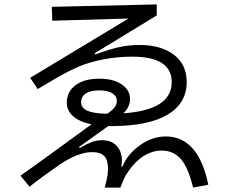

<svg xmlns="http://www.w3.org/2000/svg" viewBox="-20 -802 1040 871"><path d="M925 36 856 49Q834 -42 800.5 -80.5Q767 -119 713 -119Q669 -119 627 -91Q585 -63 550 -6Q542 9 535.5 25.5Q529 42 526 49H455Q463 21 468 -7Q470 -29 470 -37Q470 -77 452.5 -94.5Q435 -112 398 -112Q335 -112 250 -55Q164 5 114 45L73 -5Q122 -39 307 -174L395 -238Q341 -249 312 -274.5Q283 -300 283 -337Q283 -385 322 -415Q361 -445 430 -445Q495 -445 532.5 -419Q570 -393 570 -352Q570 -318 540 -288Q759 -303 759 -429Q759 -545 580 -545Q514 -545 450.5 -533Q387 -521 335 -499Q302 -485 261.5 -462.5Q221 -440 151 -398L117 -449L563 -718L217 -708L215 -771L691 -782V-732L409 -560L412 -555Q472 -577 517.5 -587.5Q563 -598 612 -598Q711 -598 769 -553.5Q827 -509 827 -430Q827 -334 740.5 -282Q654 -230 484 -230H471L387 -170L338 -135L342 -131Q372 -148 394.5 -157Q417 -166 443 -166Q485 -166 509 -140.5Q533 -115 533 -74Q533 -61 530 -46H535Q558 -102 614 -142.5Q670 -183 732 -183Q880 -183 925 36ZM466 -286Q489 -301 499.5 -314.5Q510 -328 510 -344Q510 -366 489.5 -379Q469 -392 430 -392Q391 -392 369.5 -378Q348 -364 348 -339Q348 -312 376.5 -299.5Q405 -287 466 -286Z"/></svg>

Font: PlemolJP35 Console
Style: Regular
Weight: 400
Version: v2.0.3; ttfautohint (v1.8.4.7-5d5b-dirty) -l 6 -r 45 -G 200 